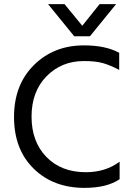

<svg xmlns="http://www.w3.org/2000/svg" viewBox="-20 -903 642 931"><path d="M416 -727H340L213 -883H293L379 -778L463 -883H543ZM390 8Q238 8 143 -85.5Q48 -179 48 -335.5Q48 -492 144.5 -587.5Q241 -683 387 -683Q492 -683 558 -647V-564Q514 -587 479 -597Q444 -607 387 -607Q278 -607 205.5 -533Q133 -459 133 -337.5Q133 -216 205 -142Q277 -68 396 -68Q492 -68 560 -119V-34Q498 8 390 8Z"/></svg>

Font: Hind Jalandhar
Style: Regular
Weight: 400
Designer: Namrata Goyal
Foundry: Indian Type Foundry
Version: Version 0.702;PS 1.0;hotconv 1.0.81;makeotf.lib2.5.63406